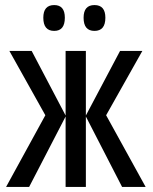

<svg xmlns="http://www.w3.org/2000/svg" viewBox="-20 -738 605 758"><path d="M542 -537 399 -283 555 0H462L319 -278V0H239V-278L95 0H4L159 -283L17 -537H105L239 -282V-537H319V-282L454 -537ZM310 -668Q310 -616 353 -616Q396 -616 396 -668Q396 -718 353 -718Q310 -718 310 -668ZM151 -668Q151 -616 194 -616Q236 -616 236 -668Q236 -718 194 -718Q151 -718 151 -668Z"/></svg>

Font: Noto Sans Display Condensed
Style: Regular
Weight: 400
Width: 3
Designer: Monotype Design Team
Foundry: Monotype Imaging Inc.
Version: Version 1.900